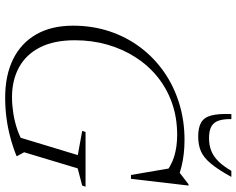

<svg xmlns="http://www.w3.org/2000/svg" viewBox="-106 -800 916 744"><g transform="rotate(90 352.0 -428.0)"><path d="M357 -16.5Q386 -16.5 418.5 -21.5Q451 -26.5 482.5 -37.2Q514 -48 538.5 -64L506.5 -26L581 -271.5L487 -288.5L491.5 -301.5H703.5L699 -288.5L632.5 -271L570 -63.5L585 -36L584.5 -34Q550 -20 512.5 -10Q475 0 436.2 5Q397.5 10 358.5 10Q271.5 10 209 -21Q146.5 -52 113 -110.8Q79.5 -169.5 79.5 -253Q79.5 -328 101.2 -393.8Q123 -459.5 163 -513Q203 -566.5 258 -605Q313 -643.5 380 -664.2Q447 -685 521.5 -685Q550 -685 574.8 -682.2Q599.5 -679.5 623.5 -673.8Q647.5 -668 672.5 -658.5L641.5 -660L694 -700.5H699L673 -477.5H658L631 -635.5L660.5 -603.5Q625 -633 587 -644.8Q549 -656.5 502.5 -656.5Q436.5 -656.5 380 -636.8Q323.5 -617 278.5 -580.8Q233.5 -544.5 201.8 -495Q170 -445.5 153 -386Q136 -326.5 136 -260Q136 -179.5 163.5 -125.2Q191 -71 240.8 -43.8Q290.5 -16.5 357 -16.5ZM515 -780Q543.5 -780 565.8 -789.2Q588 -798.5 606.5 -817.8Q625 -837 642 -866.5H665.5Q637.5 -815.5 614.2 -787.5Q591 -759.5 566.5 -748.8Q542 -738 508.5 -738Q475 -738 455 -749.2Q435 -760.5 427.5 -788.5Q420 -816.5 422 -866.5H441.5Q441 -836.5 447.5 -817.2Q454 -798 470.2 -789Q486.5 -780 515 -780Z"/></g></svg>

Font: Newsreader 24pt Light
Style: Italic
Weight: 300
Italic angle: -17°
Designer: Hugues Gentile
Foundry: Production Type
Version: Version 1.003